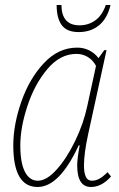

<svg xmlns="http://www.w3.org/2000/svg" viewBox="-20 -736 475 766"><path d="M33 -156Q33 -238 65 -330Q97 -422 155 -484Q213 -546 288 -546Q315 -546 337 -534.5Q359 -523 373 -504L396 -536H405L332 -202Q315 -124 315 -76Q315 -46 322.5 -30.5Q330 -15 347 -15Q361 -15 375.5 -22.5Q390 -30 409 -49L423 -32Q386 10 343 10Q288 10 288 -76Q288 -104 298 -156H294Q217 10 130 10Q33 10 33 -156ZM328 -312 363 -473Q351 -496 330.5 -508.5Q310 -521 285 -521Q220 -521 169 -460.5Q118 -400 89.5 -313.5Q61 -227 61 -156Q61 -86 79.5 -50.5Q98 -15 131 -15Q166 -15 206 -59.5Q246 -104 279.5 -173Q313 -242 328 -312ZM206 -716H225Q226 -635 297 -635Q333 -635 360.5 -655Q388 -675 402 -716H421Q408 -662 375 -635Q342 -608 294 -608Q247 -608 226.5 -635.5Q206 -663 206 -716Z"/></svg>

Font: Noto Serif NarrowThin
Style: Italic
Weight: 250
Width: 4
Italic angle: -12°
Designer: Monotype Design Team
Foundry: Monotype Imaging Inc.
Version: Version 1.001